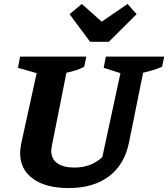

<svg xmlns="http://www.w3.org/2000/svg" viewBox="-20 -942 853 974"><path d="M328 12Q212 12 147 -35.5Q82 -83 82 -166Q82 -175 83.5 -186.5Q85 -198 87 -211L166 -571L71 -598L82 -655H418L407 -603Q387 -593 366.5 -586Q346 -579 317 -573L243 -202Q242 -194 241 -188Q240 -182 240 -177Q240 -136 270.5 -114Q301 -92 357 -92Q443 -92 499 -145L591 -571L506 -598L517 -655H813L802 -603Q762 -586 706 -573L635 -222Q613 -109 534 -48.5Q455 12 328 12ZM437 -730 333 -870 395 -922 496 -832 627 -922 673 -870 532 -730Z"/></svg>

Font: Piazzolla
Style: Bold Italic
Weight: 700
Italic angle: -11.3°
Designer: Juan Pablo del Peral
Foundry: Huerta Tipografica
Version: Version 1.330